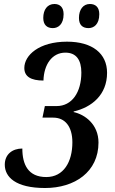

<svg xmlns="http://www.w3.org/2000/svg" viewBox="-20 -933 575 963"><path d="M424 -792C450 -792 478 -810 478 -862C478 -897 459 -913 431 -913C397 -913 376 -885 376 -843C376 -808 394 -792 424 -792ZM245 -792C271 -792 299 -810 299 -862C299 -897 280 -913 253 -913C218 -913 197 -885 197 -843C197 -808 216 -792 245 -792ZM206 10C355 10 474 -71 474 -218C474 -310 405 -359 349 -371L350 -374C440 -395 517 -457 517 -568C517 -664 444 -724 316 -724C176 -724 102 -656 102 -592C102 -549 135 -529 198 -529C200 -608 240 -669 308 -669C362 -669 388 -633 388 -569C388 -470 341 -401 264 -401H205L193 -343H247C306 -343 343 -299 343 -219C343 -121 299 -45 212 -45C121 -45 92 -108 92 -188C42 -188 4 -159 4 -107C4 -46 57 10 206 10Z"/></svg>

Font: Noto Serif Condensed SemiBold
Style: Italic
Weight: 600
Width: 3
Italic angle: -12°
Designer: Monotype Design Team
Foundry: Monotype Imaging Inc.
Version: Version 2.014